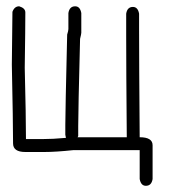

<svg xmlns="http://www.w3.org/2000/svg" viewBox="-20 -479 540 610"><path d="M41 -459Q60.5 -453.1 60.5 -439.5Q60.5 -389.6 58.6 -263.7Q62.5 -108.4 62.5 -37.1H113.3Q147.9 -37.1 189.5 -41L187.5 -50.8V-82Q187.5 -122.6 193.4 -369.1Q197.3 -381.8 197.3 -386.7V-437.5Q200.7 -459 218.8 -459Q234.4 -459 238.3 -437.5V-375Q238.3 -371.1 234.4 -355.5Q228.5 -126 228.5 -78.1V-46.9L226.6 -43H382.8Q380.9 -261.2 380.9 -365.2V-435.5Q384.3 -457 402.3 -457Q418 -457 421.9 -435.5V-384.8Q421.9 -279.8 423.8 -43Q464.8 -43 464.8 -17.6V89.8Q461.4 111.3 443.4 111.3Q427.7 111.3 423.8 89.8V-2H212.9Q157.2 3.9 121.1 3.9H60.5Q21.5 3.9 21.5 -23.4Q21.5 -88.9 17.6 -273.4Q19.5 -401.4 19.5 -441.4Q25.9 -459 41 -459Z"/></svg>

Font: CEF Fonts CJK Mono
Style: Regular
Weight: 400
Designer: PartyBoss (派对大魔王)
Version: Release 2.25